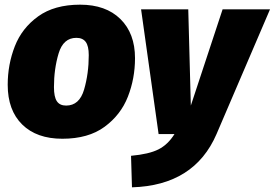

<svg xmlns="http://www.w3.org/2000/svg" viewBox="-20 -574 1176 822"><path d="M13 -211Q13 -298 43.5 -376Q74 -454 143.5 -504Q213 -554 323 -554Q433 -554 495.5 -492.5Q558 -431 558 -325Q558 -238 527.5 -160Q497 -82 427.5 -31Q358 20 247 20Q137 20 75 -41Q13 -102 13 -211ZM360 -338Q360 -377 347 -394.5Q334 -412 307 -412Q251 -412 231 -345.5Q211 -279 211 -201Q211 -159 223.5 -140.5Q236 -122 263 -122Q320 -122 340 -190.5Q360 -259 360 -338ZM907 0Q812 220 545 228L541 93Q618 86 658.5 65.5Q699 45 727 0H659L584 -534H786L797 -122L933 -534H1136Z"/></svg>

Font: Fira Sans Black
Style: Italic
Weight: 900
Italic angle: -8°
Designer: Carrois Corporate & Edenspiekermann AG
Foundry: Carrois Corporate GbR & Edenspiekermann AG
Version: Version 4.203